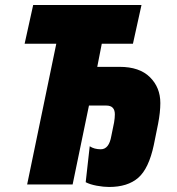

<svg xmlns="http://www.w3.org/2000/svg" viewBox="-20 -734 703 764"><path d="M592 -157 609 -241Q618 -287 618 -324Q618 -386 576.5 -427Q535 -468 456 -468H367L385 -560H509L543 -714H112L78 -560H204L88 0H269L334 -314H403Q437 -314 437 -279Q437 -265 434 -247L423 -193Q414 -140 381 -140Q355 -140 337 -152L321 -9Q338 0 365 5Q392 10 414 10Q488 10 530 -26.5Q572 -63 592 -157Z"/></svg>

Font: Noto Sans Display SemiCondensed Black
Style: Italic
Weight: 900
Width: 4
Designer: Monotype Design team
Foundry: Monotype Imaging Inc.
Version: 1.000